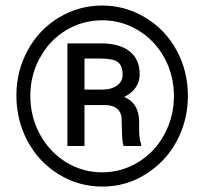

<svg xmlns="http://www.w3.org/2000/svg" viewBox="-20 -668 748 698"><path d="M287.1 -286.1V-137.2H225.1V-510.3H346.2Q414.6 -510.3 451.2 -481.4Q487.8 -452.6 487.8 -398.4Q487.8 -344.2 431.6 -315.4Q485.4 -293 485.8 -225.6V-198.7Q485.8 -159.7 493.2 -144.5V-137.2H429.2Q424.3 -149.9 423.1 -195.3Q421.9 -240.7 421.9 -241.7Q415.5 -284.2 364.3 -286.1ZM287.1 -455.1V-342.3H355.5Q387.7 -343.3 406.7 -357.9Q425.8 -372.6 425.8 -396.5Q425.8 -428.7 408.7 -441.9Q391.6 -455.1 347.7 -455.1ZM125 -457.5V-458Q90.3 -395 90.3 -319.3Q90.3 -243.7 125.2 -179.4Q160.2 -115.2 220.2 -78.4Q280.3 -41.5 351.1 -41.5Q421.9 -41.5 482.4 -78.4Q543 -115.2 577.6 -179.4Q612.3 -243.7 612.3 -318.8Q612.3 -394 577.9 -457.3Q543.5 -520.5 483.2 -557.4Q422.9 -594.2 351.6 -594.2Q280.3 -594.2 220.2 -558.1Q160.2 -522 125 -457.5ZM79.6 -155.8Q39.6 -232.4 39.6 -320.8Q39.6 -409.2 80.6 -484.9Q121.6 -560.5 194.3 -604.5Q267.6 -647.9 351.6 -647.9Q435.5 -647.9 508.3 -604.2Q581.1 -560.5 622.1 -484.9Q663.1 -409.2 663.1 -320.3Q663.1 -231.4 623.3 -156.5Q583.5 -81.5 511.2 -35.6Q439 10.3 352.3 10.3Q265.6 10.3 192.9 -34.7Q120.1 -79.6 79.6 -156.2Z"/></svg>

Font: Yantramanav
Style: Regular
Weight: 400
Version: Version 1.001;PS 1.0;hotconv 1.0.72;makeotf.lib2.5.5900; ttf